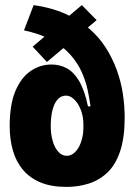

<svg xmlns="http://www.w3.org/2000/svg" viewBox="-20 -720 527 753"><path d="M241 13Q181 13 139 -4.5Q97 -22 70 -54Q43 -86 30.5 -130Q18 -174 18 -225Q18 -309 40 -362Q62 -415 99.5 -441Q137 -467 182 -467Q215 -467 242.5 -452Q270 -437 291 -401Q312 -365 325 -303H335Q331 -333 323.5 -368Q316 -403 300 -438.5Q284 -474 255.5 -506Q227 -538 183 -562.5Q139 -587 74 -601L112 -700Q182 -690 236 -666Q290 -642 329.5 -608Q369 -574 395.5 -532Q422 -490 438.5 -444Q455 -398 462 -351Q469 -304 469 -259Q469 -181 451.5 -128Q434 -75 402.5 -44.5Q371 -14 329.5 -0.5Q288 13 241 13ZM242 -109Q256 -109 268 -118Q280 -127 288.5 -142Q297 -157 302 -177Q307 -197 307 -219V-232Q307 -255 301.5 -275Q296 -295 286.5 -310.5Q277 -326 264.5 -335.5Q252 -345 239 -345Q219 -345 205.5 -329.5Q192 -314 185.5 -287Q179 -260 179 -225Q179 -196 186 -169.5Q193 -143 207.5 -126Q222 -109 242 -109ZM108 -537 301 -700 359 -641 164 -477Z"/></svg>

Font: Bricolage Grotesque 96pt ExtraBold SemiCondensed
Style: Regular
Weight: 800
Width: 4
Version: Version 1.001;gftools[0.9.33.dev8+g029e19f]